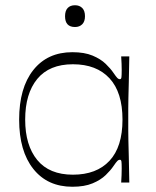

<svg xmlns="http://www.w3.org/2000/svg" viewBox="-20 -696 593 732"><path d="M256 16Q161 16 107 -52Q53 -120 53 -240Q53 -361 107 -429Q161 -497 256 -497Q302 -497 333 -484Q364 -471 383 -452.5Q402 -434 412 -419Q423 -403 427.5 -398.5Q432 -394 437 -394Q442 -394 443 -401.5Q444 -409 444 -430Q444 -439 443.5 -453Q443 -467 442 -481H473Q472 -418 471 -381Q470 -344 469.5 -321.5Q469 -299 469 -282Q469 -265 469 -240Q469 -216 469 -199Q469 -182 469.5 -159.5Q470 -137 471 -100Q472 -63 473 0H442Q443 -14 443.5 -28.5Q444 -43 444 -54Q444 -73 443 -80Q442 -87 437 -87Q432 -87 427.5 -82.5Q423 -78 412 -62Q402 -47 383 -28.5Q364 -10 333 3Q302 16 256 16ZM258 -30Q348 -30 397.5 -83Q447 -136 447 -240Q447 -344 397.5 -397.5Q348 -451 258 -451Q168 -451 122 -395Q76 -339 76 -240Q76 -142 122 -86Q168 -30 258 -30ZM266 -593Q228 -593 228 -634Q228 -655 238 -665.5Q248 -676 266 -676Q283 -676 293.5 -665.5Q304 -655 304 -634Q304 -614 293.5 -603.5Q283 -593 266 -593Z"/></svg>

Font: Ojuju Light
Style: Regular
Weight: 300
Designer: Chisaokwu Joboson, Mirko Velimirovic
Foundry: Udi Foundry
Version: Version 1.000